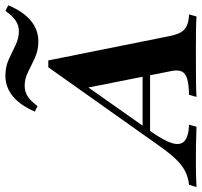

<svg xmlns="http://www.w3.org/2000/svg" viewBox="-104 -746 784 747"><g transform="rotate(-90 288.5 -372.0)"><path d="M-65.3 0 -56.5 -29Q-27.4 -32.3 -4 -44Q19.4 -55.6 42.7 -79.8Q66.1 -104 95.2 -145.2L400.8 -576.6H427.4L522.6 -102.4Q528.2 -75.8 537.1 -60.5Q546 -45.2 562.9 -37.5Q579.8 -29.8 606.5 -29L598.4 0Q575 -1.6 538.7 -2Q502.4 -2.4 456.5 -2.4Q396.8 -2.4 353.2 -2Q309.7 -1.6 285.5 0L293.5 -29Q333.9 -29.8 355.6 -36.3Q377.4 -42.7 384.3 -57.3Q391.1 -71.8 386.3 -96.8L319.4 -433.9L356.5 -469.4L149.2 -175Q115.3 -126.6 105.6 -94.8Q96 -62.9 113.7 -46.8Q131.5 -30.6 177.4 -29L169.4 0Q132.3 -1.6 98.8 -2Q65.3 -2.4 34.7 -2.4Q9.7 -2.4 -14.1 -2Q-37.9 -1.6 -65.3 0ZM141.9 -180.6 160.5 -209.7H406.5L412.1 -180.6ZM501.6 -615.3Q466.9 -615.3 437.9 -628.6Q408.9 -641.9 382.7 -655.2Q356.5 -668.5 329 -668.5Q305.6 -668.5 287.1 -656.5Q268.5 -644.4 250 -618.5L228.2 -629Q253.2 -686.3 288.3 -714.9Q323.4 -743.5 367.7 -743.5Q403.2 -743.5 431.9 -730.2Q460.5 -716.9 487.1 -704Q513.7 -691.1 541.1 -691.1Q563.7 -691.1 582.3 -703.6Q600.8 -716.1 620.2 -743.5L641.9 -732.3Q617.7 -674.2 582.3 -644.8Q546.8 -615.3 501.6 -615.3Z"/></g></svg>

Font: Playfair 5pt SemiExpanded Light ExtraBold
Style: Italic
Weight: 800
Italic angle: -15.6°
Version: Version 2.001;gftools[0.9.30]